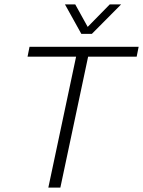

<svg xmlns="http://www.w3.org/2000/svg" viewBox="-20 -858 654 878"><path d="M352 -703 277 -838H324L381 -735L482 -838H534L400 -703ZM201 0 328 -599H106L115 -644H614L605 -599H383L256 0Z"/></svg>

Font: Kanit ExtraLight
Style: Italic
Weight: 275
Italic angle: -12°
Designer: Katatrad Team
Foundry: CadsonDemak
Version: Version 2.000; ttfautohint (v1.8.3)